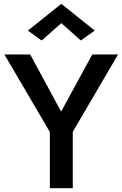

<svg xmlns="http://www.w3.org/2000/svg" viewBox="-20 -985 641 1005"><path d="M241 -294V0H361V-295L598 -700H463L300 -401L138 -700H3ZM403 -773 476 -825 301 -965 126 -825 198 -773 301 -864Z"/></svg>

Font: NM-font
Style: Medium
Weight: 500
Designer: ""
Foundry: ""
Version: ""